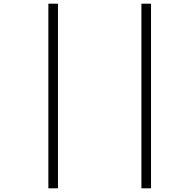

<svg xmlns="http://www.w3.org/2000/svg" viewBox="-20 -780 1048 1040"><path d="M242 240V-760H294V240ZM746 240V-760H798V240Z"/></svg>

Font: Noto Sans UI Light
Style: Italic
Weight: 300
Italic angle: -12°
Designer: Monotype Design Team
Foundry: Monotype Imaging Inc.
Version: Version 1.901